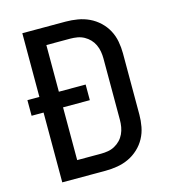

<svg xmlns="http://www.w3.org/2000/svg" viewBox="-109 -825 819 914"><g transform="rotate(-15 300.0 -367.5)"><path d="M85 0V-344H26V-421H85V-735H299Q328 -735 357.5 -730Q387 -725 413.5 -712.5Q440 -700 462 -679.5Q484 -659 498 -633Q512 -607 517.5 -577.5Q523 -548 523 -519V-216Q523 -187 517.5 -157.5Q512 -128 498 -102Q484 -76 462 -55.5Q440 -35 413.5 -22.5Q387 -10 357.5 -5Q328 0 299 0ZM181 -84H299Q316 -84 333.5 -87Q351 -90 366.5 -98.5Q382 -107 394 -119.5Q406 -132 413.5 -148Q421 -164 424 -181.5Q427 -199 427 -216V-519Q427 -536 424 -553.5Q421 -571 413.5 -587Q406 -603 394 -615.5Q382 -628 366.5 -636.5Q351 -645 333.5 -648Q316 -651 299 -651H181V-421H313V-344H181Z"/></g></svg>

Font: Iosevka Curly Medium Extended
Style: Regular
Weight: 500
Width: 7
Monospace: yes
Designer: Belleve Invis
Foundry: Belleve Invis
Version: Version 11.1.0; ttfautohint (v1.8.3)